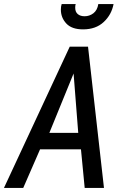

<svg xmlns="http://www.w3.org/2000/svg" viewBox="-58 -931 590 951"><path d="M-38.5 0 287.5 -700H378L457 0H361.5L343 -191.5H140.5L57 0ZM186.5 -273H329.5L306.5 -567ZM353.5 -785.5Q297.5 -785.5 270.5 -814.5Q243.5 -843.5 243.5 -883Q243.5 -892.5 244.5 -898.5Q245.5 -904.5 247.5 -911H317Q314.5 -904.5 314.5 -893Q314.5 -872 327.2 -861.2Q340 -850.5 361 -850.5Q385 -850.5 404.5 -865.2Q424 -880 429 -911H504.5Q494.5 -858 455.5 -821.8Q416.5 -785.5 353.5 -785.5Z"/></svg>

Font: Cabin Condensed
Style: Italic
Weight: 400
Width: 3
Italic angle: -10°
Designer: Pablo Impallari
Foundry: Pablo Impallari. http://www.impallari.com Igino Marini. http://www.ikern.com
Version: Version 3.001; ttfautohint (v1.8.3)